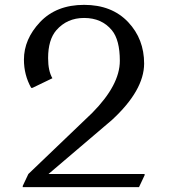

<svg xmlns="http://www.w3.org/2000/svg" viewBox="-20 -767 691 787"><path d="M73.2 0V-4.9L96.2 -53.7L358.4 -304.7Q471.2 -418.9 471.2 -517.6Q471.2 -603.5 438.5 -643.1Q397 -693.4 324.7 -693.4Q254.9 -693.4 210.9 -643.1Q177.2 -604 177.2 -528.8Q177.2 -476.1 194.8 -446.3L112.8 -406.7H107.9Q78.1 -459.5 78.1 -522.5Q78.1 -606.4 144 -676.3Q210.9 -747.1 324.7 -747.1Q438.5 -747.1 505.4 -676.3Q570.8 -606.9 570.8 -506.3Q570.3 -396.5 439 -275.4L178.7 -53.7H572.8V-48.8L549.8 0Z"/></svg>

Font: Nova Slim
Style: Book
Weight: 400
Version: Version 2.000